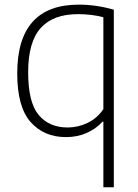

<svg xmlns="http://www.w3.org/2000/svg" viewBox="-20 -568 582 808"><path d="M415 -56H411.5Q385 -26.5 345.5 -8.8Q306 9 257.5 9Q165 9 108.8 -54.5Q52.5 -118 52.5 -259Q52.5 -548.5 311.5 -548.5Q349 -548.5 387.5 -542.8Q426 -537 459 -527V220H415ZM415 -108.5V-495.5Q393.5 -501.5 365.5 -505Q337.5 -508.5 308.5 -508.5Q203.5 -508.5 151 -449.8Q98.5 -391 98.5 -264Q98.5 -137 142.8 -84.2Q187 -31.5 264.5 -31.5Q308.5 -31.5 348.8 -51Q389 -70.5 415 -108.5Z"/></svg>

Font: Encode Sans ExtraLight
Style: Regular
Weight: 275
Designer: Multiple Designers
Foundry: Impallari Type
Version: Version 2.000